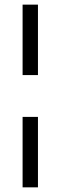

<svg xmlns="http://www.w3.org/2000/svg" viewBox="-20 -682 260 825"><path d="M77.1 -179.7H143.1V123H77.1ZM143.1 -359.4H77.1V-662.1H143.1Z"/></svg>

Font: PT Astra Serif
Style: Bold
Weight: 700
Designer: A.Korolkova, I. Chaeva
Foundry: ParaType Ltd
Version: Version 1.002